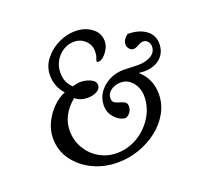

<svg xmlns="http://www.w3.org/2000/svg" viewBox="-113 -743 911 881"><g transform="rotate(-20 342.0 -303.0)"><path d="M386.7 -273.4Q386.7 -258.3 397 -252.2Q407.2 -246.1 420.4 -242.7Q433.6 -239.3 443.8 -233.4Q454.1 -227.5 454.1 -211.9Q454.1 -195.3 444.8 -182.6Q435.5 -169.9 421.9 -166Q406.2 -166 388.7 -177.2Q371.1 -188.5 358.9 -208Q346.7 -227.5 346.7 -252Q346.7 -288.1 366 -316.2Q385.3 -344.2 417.5 -360.6Q449.7 -377 487.3 -377Q494.6 -377 503.9 -376.7Q513.2 -376.5 524.4 -376Q535.6 -375.5 544.9 -375.2Q554.2 -375 561.5 -375Q595.7 -375 621.6 -390.1Q647.5 -405.3 647.5 -433.6Q647.5 -448.2 638.7 -458.5Q629.9 -468.8 616.2 -468.8Q606 -468.8 590.3 -460Q575.2 -451.2 564.5 -451.2Q552.7 -451.2 544.4 -460.9Q536.1 -470.7 536.1 -483.4Q536.1 -505.9 561.5 -525.4Q616.2 -525.4 649.9 -501Q683.6 -476.6 683.6 -433.6Q683.6 -390.6 653.8 -364.3Q624 -337.9 574.2 -337.9Q571.3 -337.9 564.9 -338.4Q558.6 -338.9 548.8 -339.8Q602.5 -292 602.5 -218.8Q602.5 -170.4 579.3 -128.2Q556.2 -85.9 516.1 -54.2Q476.1 -22.5 425 -4.4Q374 13.7 318.4 13.7Q253.9 13.7 198.7 -12.7Q143.6 -39.1 109.9 -85.4Q76.2 -131.8 76.2 -191.4Q76.2 -231.4 94.2 -268.3Q112.3 -305.2 140.6 -332.8Q168.9 -360.4 199.2 -372.1Q162.1 -413.6 162.1 -467.8Q162.1 -510.7 188.7 -545.2Q215.3 -579.6 256.1 -599.9Q296.9 -620.1 339.8 -620.1Q384.8 -620.1 418.5 -595.7Q452.1 -571.3 452.1 -530.3Q452.1 -511.7 442.1 -493.4Q432.1 -475.1 418.5 -463.1Q404.8 -451.2 393.6 -451.2Q384.8 -451.2 384.8 -458Q384.8 -459.5 389.6 -472.2Q394.5 -484.9 394.5 -502Q394.5 -533.2 372.1 -554.7Q349.6 -576.2 318.4 -576.2Q288.6 -576.2 264.2 -560.5Q239.7 -544.9 225.3 -519.3Q210.9 -493.7 210.9 -462.9Q210.9 -414.6 243.2 -385.7Q268.1 -392.6 281.2 -392.6Q308.6 -392.6 331.5 -381.8Q354.5 -371.1 354.5 -351.6Q354.5 -333 335 -322.8Q315.4 -312.5 291 -312.5Q253.9 -312.5 230.5 -333Q160.2 -273.9 160.2 -199.2Q160.2 -151.9 182.6 -113Q205.1 -74.2 243.7 -51.3Q282.2 -28.3 330.1 -28.3Q383.8 -28.3 430.7 -55.9Q477.5 -83.5 506.8 -129.9Q536.1 -176.3 536.1 -231.4Q536.1 -269.5 513.2 -298.3Q490.2 -327.1 455.1 -327.1Q427.7 -327.1 407.2 -312.5Q386.7 -297.9 386.7 -273.4Z"/></g></svg>

Font: Metal
Style: Regular
Weight: 400
Designer: Danh Hong
Version: Version 8.002; ttfautohint (v1.8.3)